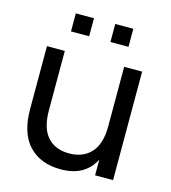

<svg xmlns="http://www.w3.org/2000/svg" viewBox="-110 -818 824 923"><g transform="rotate(15 301.5 -356.5)"><path d="M439.5 -638.2H349.6V-728H439.5ZM243.7 -638.2H153.3V-728H243.7ZM148.9 -540V-243.7Q148.9 -156.2 187.5 -112.8Q226.1 -69.3 295.4 -69.3Q364.7 -69.3 404.5 -112.8Q444.3 -156.2 444.3 -243.7V-540H533.7V0H444.3V-78.1Q396.5 15.1 276.4 15.1Q175.8 15.1 117.9 -45.7Q60.1 -106.4 60.1 -228V-540Z"/></g></svg>

Font: Vela Sans Med
Style: Regular
Weight: 500
Designer: Principal design: Mikhail Sharanda - project Manrope.
Design modification: Ravid Balaliev
Foundry: Mikhail Sharanda
Version: Version 1.001